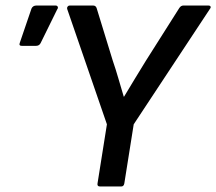

<svg xmlns="http://www.w3.org/2000/svg" viewBox="-20 -675 783 695"><path d="M342 0Q331 0 333 -11L367 -225L223 -643Q222 -648 225 -651.5Q228 -655 232 -655H317Q327 -655 330 -645L388 -456Q399 -424 408.5 -391Q418 -358 428 -325H429Q449 -358 468.5 -390.5Q488 -423 508 -455L629 -646Q635 -655 644 -655H735Q740 -655 742 -651.5Q744 -648 740 -643L464 -225L430 -11Q428 0 419 0ZM59 -509Q47 -509 52 -521L94 -644Q99 -655 112 -655H181Q187 -655 189 -650.5Q191 -646 187 -641L127 -519Q122 -509 110 -509Z"/></svg>

Font: Sofia Sans SemiBold
Style: Italic
Weight: 600
Italic angle: -9°
Designer: Botio Nikoltchev, Ani Petrova
Foundry: lettersoup
Version: Version 4.100-B